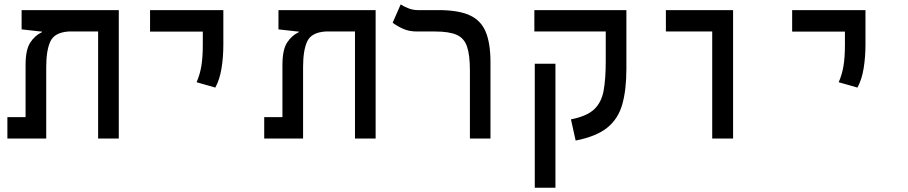

<svg xmlns="http://www.w3.org/2000/svg" viewBox="-20 -632 4142 876"><path d="M522 0H427.7V-488.3H293Q229 -483.9 210 -443.4Q190.9 -402.8 190.9 -326.2V0H13.7V-97.7H96.7V-335.4Q96.7 -405.3 118.2 -438Q139.6 -470.7 170.9 -484.9V-488.3H165L78.6 -498V-585.9H522Z M962.4 -232.4 877 -256.8Q892.6 -293 898.9 -332.3Q905.3 -371.6 905.3 -428.2V-487.8H664.6V-585.9H999V-428.2Q999 -371.6 990.7 -320.3Q982.4 -269 962.4 -232.4Z M1693.8 0H1599.6V-488.3H1464.8Q1400.9 -483.9 1381.8 -443.4Q1362.8 -402.8 1362.8 -326.2V0H1185.5V-97.7H1268.6V-335.4Q1268.6 -405.3 1290 -438Q1311.5 -470.7 1342.8 -484.9V-488.3H1336.9L1250.5 -498V-585.9H1693.8Z M2217.8 -347.7V0H2124V-310.1Q2124 -380.9 2110.8 -419.4Q2097.7 -458 2063.5 -473.1Q2029.3 -488.3 1965.3 -488.3H1882.3Q1846.2 -488.3 1818.8 -500.7Q1791.5 -513.2 1771.5 -528.3L1808.1 -611.8Q1819.3 -604 1841.1 -595Q1862.8 -585.9 1886.2 -585.9H1981Q2070.3 -585.9 2122.1 -562.7Q2173.8 -539.6 2195.8 -487.3Q2217.8 -435.1 2217.8 -347.7Z M2837.9 -585.9V-318.4Q2837.9 -222.2 2819.1 -155.8Q2800.3 -89.4 2750.5 -49.3Q2700.7 -9.3 2606.4 9.3L2585 -87.4Q2657.2 -101.6 2690.7 -133.1Q2724.1 -164.6 2733.9 -217.8Q2743.7 -271 2743.7 -351.1V-488.3H2418V-585.9ZM2514.2 224.6H2419.9V-341.3H2514.2Z M3229.5 0V-488.3H3018.1V-585.9H3324.7V0Z M3892.1 -232.4 3806.6 -256.8Q3822.3 -293 3828.6 -332.3Q3835 -371.6 3835 -428.2V-487.8H3594.2V-585.9H3928.7V-428.2Q3928.7 -371.6 3920.4 -320.3Q3912.1 -269 3892.1 -232.4Z"/></svg>

Font: CaskaydiaCove NFP
Style: Regular
Weight: 400
Designer: Aaron Bell
Foundry: Saja Typeworks
Version: Version 2111.001; VTT 6.35;Nerd Fonts 3.1.1